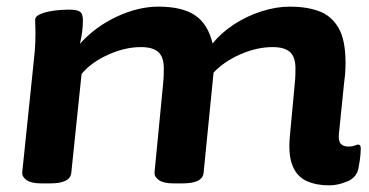

<svg xmlns="http://www.w3.org/2000/svg" viewBox="-20 -551 1114 579"><path d="M973 8Q934 8 905 -5Q876 -18 862.5 -50.5Q849 -83 854 -139L868 -289Q869 -300 870 -311.5Q871 -323 871 -345Q871 -379 854.5 -394Q838 -409 802 -409Q755 -409 705.5 -387.5Q656 -366 624 -332L594 -30Q591 2 531 2H503Q473 2 459 -8Q445 -18 446 -31L471 -289Q472 -300 473 -311.5Q474 -323 474 -345Q474 -379 457.5 -394Q441 -409 405 -409Q357 -409 306 -386Q255 -363 226 -328L195 -30Q192 2 132 2H104Q74 2 60 -8Q46 -18 47 -31L80 -349Q83 -375 85 -399Q87 -423 87 -453Q87 -462 86.5 -471Q86 -480 86 -491Q86 -501 98.5 -507Q111 -513 128.5 -516.5Q146 -520 162.5 -521Q179 -522 187 -522Q213 -522 221.5 -515.5Q230 -509 230 -490Q230 -455 221 -419Q268 -471 332.5 -501Q397 -531 458 -531Q529 -531 568 -505Q607 -479 621 -420Q647 -452 685 -477Q723 -502 767.5 -516.5Q812 -531 855 -531Q904 -531 941.5 -517.5Q979 -504 1000.5 -467.5Q1022 -431 1022 -362Q1022 -346 1021 -332Q1020 -318 1018 -304L1002 -147Q1000 -126 1007.5 -117.5Q1015 -109 1031 -109Q1042 -109 1049.5 -112Q1057 -115 1060 -115Q1068 -115 1068 -103Q1068 -99 1067 -84.5Q1066 -70 1061 -44Q1056 -16 1027.5 -4Q999 8 973 8Z"/></svg>

Font: Asap Expanded Expanded Regular
Style: Bold Italic
Weight: 700
Width: 7
Italic angle: -6°
Designer: Pablo Cosgaya
Foundry: Omnibus-Type
Version: Version 3.001; ttfautohint (v1.8.4.7-5d5b)